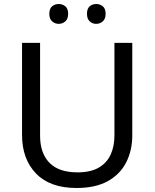

<svg xmlns="http://www.w3.org/2000/svg" viewBox="-20 -994 771 958"><path d="M640 -318Q640 -244 610 -184.5Q580 -125 518.5 -90.5Q457 -56 362 -56Q229 -56 159.5 -128.5Q90 -201 90 -320V-780H180V-317Q180 -230 226.5 -182Q273 -134 367 -134Q432 -134 472.5 -157.5Q513 -181 532 -222.5Q551 -264 551 -318V-780H640ZM226 -925Q226 -951 240 -962.5Q254 -974 273 -974Q292 -974 306 -962.5Q320 -951 320 -925Q320 -900 306 -887.5Q292 -875 273 -875Q254 -875 240 -887.5Q226 -900 226 -925ZM414 -925Q414 -951 427.5 -962.5Q441 -974 460 -974Q479 -974 493 -962.5Q507 -951 507 -925Q507 -900 493 -887.5Q479 -875 460 -875Q441 -875 427.5 -887.5Q414 -900 414 -925Z"/></svg>

Font: Noto Sans Malayalam UI
Style: Regular
Weight: 400
Designer: Jelle Bosma - Monotype Design Team
Foundry: Monotype Imaging Inc.
Version: Version 2.104